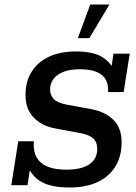

<svg xmlns="http://www.w3.org/2000/svg" viewBox="-20 -821 604 851"><path d="M290 10Q204 10 160 -17Q129 -36 112 -66L102 0H30L61 -195H130Q125 -132 161 -100.5Q197 -69 275 -69Q340 -69 375.5 -92.5Q411 -116 411 -161Q411 -192 392 -208.5Q373 -225 331 -232L223 -252Q165 -263 129 -300.5Q93 -338 93 -400Q93 -460 120.5 -503.5Q148 -547 198 -570Q248 -593 317 -593Q391 -593 432 -569Q459 -552 475 -529L483 -583H555L528 -413H459Q462 -464 431 -489Q400 -514 334 -514Q271 -514 236.5 -489.5Q202 -465 202 -424Q202 -399 218.5 -382Q235 -365 277 -357L386 -337Q448 -325 483.5 -289Q519 -253 519 -191Q519 -126 490 -81Q461 -36 410 -13Q359 10 290 10ZM325 -652 380 -801H465L376 -652Z"/></svg>

Font: Rokkitt SemiBold Medium
Style: Italic
Weight: 500
Italic angle: -9°
Version: Version 3.103